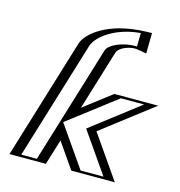

<svg xmlns="http://www.w3.org/2000/svg" viewBox="-130 -1041 1084 1156"><g transform="rotate(15 411.5 -463.0)"><path d="M801.8 -513 482.9 -268 669 0H441L298.7 -205L236 0H59L288.9 -752C311 -822.9 435.9 -922 649.8 -925L647.9 -801C579.1 -828 476.3 -786 465.9 -752L338.1 -334L571.8 -513ZM761.1 -498 461.7 -268 637.4 -15H451.8L294.7 -241.2L225.6 -15H78.6L303.9 -751.9C321.6 -809 431.6 -903.5 633.9 -909.7L632.6 -822C567.8 -833.4 466.5 -802.8 450.9 -752L312 -297.8L573.5 -498ZM761.1 -498H573.5L312 -297.8L450.9 -752C466.5 -802.8 567.7 -833.5 632.6 -822L633.9 -909.7C431.6 -903.5 321.6 -809 303.9 -751.9L78.6 -15H225.6L294.7 -241.2L451.8 -15H637.4L461.7 -268ZM801.8 -513H571.8L338.1 -334L465.9 -752C476.1 -785.5 564 -818.1 625.6 -807.3L647.9 -803.3L649.8 -925.1L638.1 -924.7C432.8 -918.4 310.8 -822.2 288.9 -751.9L59 0H236L298.7 -205L441 0H669L482.9 -268ZM425.9 -752 200.6 -15H103.6L328.9 -752C348.9 -816.1 455.9 -895.9 609.3 -908.3L608 -824.6C508.8 -826.2 435.4 -783.1 425.9 -752ZM296.6 -269.5 595 -498H739.6L440.2 -268L615.9 -15H473.3ZM823.4 -513H550.3L377.3 -380.5L490.9 -752C504.1 -795.1 580.7 -813.9 612.1 -808.3L672.5 -797.7L674.4 -925.9L635.2 -924.7C395.8 -917.3 282.1 -810.6 263.9 -751.9L34 0H261L309.5 -158.5L419.5 0H690.5L504.5 -268Z"/></g></svg>

Font: Hussar Outliner
Style: Obl
Weight: 700
Foundry: Cannot Into Space Fonts
Version: Version 0.92